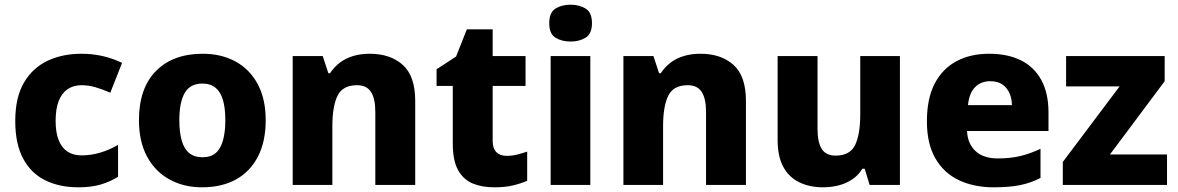

<svg xmlns="http://www.w3.org/2000/svg" viewBox="-20 -788 5020 818"><path d="M314 10Q233 10 172.5 -20Q112 -50 78.5 -112.5Q45 -175 45 -272Q45 -373 82 -436Q119 -499 182.5 -529Q246 -559 327 -559Q376 -559 420 -548.5Q464 -538 500 -520L450 -393Q418 -407 388 -416Q358 -425 327 -425Q293 -425 268 -408Q243 -391 230 -357.5Q217 -324 217 -273Q217 -222 230.5 -189.5Q244 -157 268.5 -141.5Q293 -126 327 -126Q368 -126 408 -138Q448 -150 483 -171V-35Q450 -14 409.5 -2Q369 10 314 10Z M840 10Q763 10 702 -23.5Q641 -57 606.5 -121Q572 -185 572 -276Q572 -412 644.5 -485.5Q717 -559 844 -559Q922 -559 982.5 -526.5Q1043 -494 1077.5 -430.5Q1112 -367 1112 -276Q1112 -185 1079 -121Q1046 -57 985.5 -23.5Q925 10 840 10ZM843 -118Q878 -118 899 -136Q920 -154 930 -190Q940 -226 940 -276Q940 -327 930 -361.5Q920 -396 898.5 -414Q877 -432 842 -432Q790 -432 767 -392Q744 -352 744 -276Q744 -226 754 -190Q764 -154 786 -136Q808 -118 843 -118Z M1227 0V-549H1355L1379 -476H1386Q1404 -503 1428.5 -521.5Q1453 -540 1485 -549.5Q1517 -559 1555 -559Q1643 -559 1696 -511.5Q1749 -464 1749 -358V0H1579V-311Q1579 -368 1560.5 -396.5Q1542 -425 1501 -425Q1440 -425 1418 -380Q1396 -335 1396 -250V0Z M2085 10Q2033 10 1993.5 -6.5Q1954 -23 1931.5 -63.5Q1909 -104 1909 -177V-422H1840V-493L1923 -547L1969 -663H2079V-549H2219V-422H2079V-187Q2079 -156 2094.5 -140Q2110 -124 2138 -124Q2162 -124 2183.5 -129.5Q2205 -135 2226 -142V-18Q2199 -6 2165.5 2Q2132 10 2085 10Z M2326 0V-549H2495V0ZM2411 -611Q2373 -611 2346.5 -627.5Q2320 -644 2320 -689Q2320 -735 2346.5 -751.5Q2373 -768 2411 -768Q2448 -768 2475 -751.5Q2502 -735 2502 -689Q2502 -644 2475 -627.5Q2448 -611 2411 -611Z M2636 0V-549H2764L2788 -476H2795Q2813 -503 2837.5 -521.5Q2862 -540 2894 -549.5Q2926 -559 2964 -559Q3052 -559 3105 -511.5Q3158 -464 3158 -358V0H2988V-311Q2988 -368 2969.5 -396.5Q2951 -425 2910 -425Q2849 -425 2827 -380Q2805 -335 2805 -250V0Z M3486 10Q3430 10 3386 -11Q3342 -32 3317.5 -76.5Q3293 -121 3293 -191V-549H3463V-238Q3463 -182 3481 -153.5Q3499 -125 3540 -125Q3601 -125 3623 -170Q3645 -215 3645 -300V-549H3814V0H3685L3664 -69H3654Q3637 -41 3610.5 -23.5Q3584 -6 3552.5 2Q3521 10 3486 10Z M4213 10Q4130 10 4066 -20Q4002 -50 3965.5 -112.5Q3929 -175 3929 -271Q3929 -369 3962.5 -432.5Q3996 -496 4055.5 -527.5Q4115 -559 4194 -559Q4273 -559 4329.5 -531Q4386 -503 4416.5 -447Q4447 -391 4447 -309V-230H4100Q4102 -177 4135.5 -145Q4169 -113 4232 -113Q4284 -113 4326 -123Q4368 -133 4413 -154V-30Q4373 -9 4327 0.5Q4281 10 4213 10ZM4104 -340H4291Q4291 -383 4267.5 -412.5Q4244 -442 4199 -442Q4159 -442 4134 -416.5Q4109 -391 4104 -340Z M4508 0V-98L4750 -420H4522V-549H4942V-442L4709 -130H4952V0Z"/></svg>

Font: Noto Sans Symbols ExtraBold
Style: Regular
Weight: 800
Version: Version 2.002